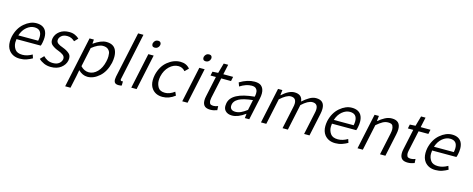

<svg xmlns="http://www.w3.org/2000/svg" viewBox="-41 -1692 6950 2820"><g transform="rotate(15 3434.5 -282.0)"><path d="M214 13Q107 13 49 -61Q10 -113 10 -192Q10 -228 18 -270Q49 -403 137.5 -478.5Q226 -554 319 -554Q420 -554 462 -487Q487 -445 487 -383Q487 -346 478 -301Q473 -273 464 -252H95Q91 -226 91 -203Q91 -145 123.5 -98.5Q156 -52 237 -52Q309 -52 384 -96L402 -42Q362 -19 316 -3Q270 13 214 13ZM409 -312Q416 -346 416 -373Q416 -488 306 -488Q246 -488 190 -442Q134 -396 107 -312Z M687 13Q629 13 581 -8Q533 -29 501 -61L554 -116Q582 -87 617 -69Q652 -51 703 -51Q759 -51 792.5 -77Q826 -103 834 -141L835 -155Q835 -188 805 -209.5Q775 -231 731 -247Q674 -267 633 -301Q601 -328 601 -374Q601 -388 604 -403Q618 -468 675 -511Q732 -554 820 -554Q869 -554 907.5 -536.5Q946 -519 971 -494L920 -441Q897 -462 870 -475.5Q843 -489 806 -489Q752 -489 722 -465Q683 -434 683 -393Q683 -364 709.5 -344.5Q736 -325 781 -310Q785 -309 788 -307Q844 -287 885 -252Q916 -226 916 -178Q916 -163 913 -145Q899 -79 839.5 -33Q780 13 687 13Z M1046 232H965L1129 -540H1195L1190 -477H1193Q1302 -554 1383 -554Q1489 -554 1528 -480Q1551 -435 1551 -372Q1551 -329 1541 -279Q1508 -139 1422 -63Q1336 13 1243 13Q1168 13 1104 -50L1086 45ZM1245 -56Q1316 -56 1374 -115Q1432 -174 1455 -278Q1465 -321 1465 -357Q1465 -372 1461.5 -402Q1458 -432 1430.5 -458.5Q1403 -485 1349 -485Q1279 -485 1182 -407L1120 -115Q1175 -56 1245 -56Z M1715 13Q1668 13 1653 -16Q1645 -32 1645 -56Q1645 -75 1650 -99L1799 -796H1880Q1728 -85 1728 -77Q1728 -69 1732.5 -62Q1737 -55 1747 -55Q1752 -55 1766 -57L1765 6Q1749 13 1715 13Z M1989 0H1908L2023 -540H2104ZM2089 -656Q2063 -656 2051 -671Q2043 -682 2043 -698L2044 -713Q2062 -768 2113 -768Q2137 -768 2149 -753Q2158 -742 2158 -726L2157 -713Q2151 -686 2132 -671Q2113 -656 2089 -656Z M2384 13Q2277 13 2222 -61Q2184 -111 2184 -189Q2184 -226 2193 -270Q2225 -406 2316 -480Q2407 -554 2510 -554Q2601 -554 2654 -489L2600 -436Q2558 -485 2498 -485Q2423 -485 2361 -426Q2299 -367 2277 -270Q2270 -234 2270 -204Q2270 -151 2298.5 -103Q2327 -55 2405 -55Q2474 -55 2548 -110L2572 -56Q2483 13 2384 13Z M2764 0H2683L2798 -540H2879ZM2864 -656Q2838 -656 2826 -671Q2818 -682 2818 -698L2819 -713Q2837 -768 2888 -768Q2912 -768 2924 -753Q2933 -742 2933 -726L2932 -713Q2926 -686 2907 -671Q2888 -656 2864 -656Z M3114 13Q3057 13 3029 -9Q2994 -37 2994 -99Q2994 -128 3002 -163L3068 -473H2986L2999 -535L3085 -540L3128 -693H3196L3163 -540H3312L3298 -473H3149L3082 -160Q3077 -136 3077 -117Q3077 -97 3086.5 -75.5Q3096 -54 3145 -54Q3174 -54 3211 -69L3214 -7Q3159 13 3114 13Z M3441 13Q3374 13 3338 -26Q3312 -54 3312 -100Q3312 -118 3316 -139Q3346 -309 3694 -341Q3701 -369 3701 -394Q3701 -403 3699 -423.5Q3697 -444 3676.5 -465Q3656 -486 3610 -486Q3527 -486 3433 -426L3412 -483Q3528 -554 3637 -554Q3703 -554 3737 -527Q3783 -489 3783 -412Q3783 -376 3774 -335L3702 0H3635L3642 -66H3639Q3532 13 3441 13ZM3477 -53Q3518 -53 3559 -72Q3600 -91 3649 -128L3682 -286Q3537 -270 3472 -235Q3394 -192 3394 -120Q3394 -90 3414.5 -71.5Q3435 -53 3477 -53Z M4618 0H4536L4607 -333Q4616 -370 4616 -397Q4616 -483 4534 -483Q4468 -483 4373 -395L4289 0H4208L4279 -333Q4288 -369 4288 -397Q4288 -483 4205 -483Q4142 -483 4045 -395L3961 0H3880L3995 -540H4061L4052 -460H4055Q4158 -554 4243 -554Q4359 -554 4370 -449Q4423 -496 4473 -525Q4523 -554 4572 -554Q4701 -554 4701 -425Q4701 -389 4691 -343Z M5011 13Q4904 13 4846 -61Q4807 -113 4807 -192Q4807 -228 4815 -270Q4846 -403 4934.5 -478.5Q5023 -554 5116 -554Q5217 -554 5259 -487Q5284 -445 5284 -383Q5284 -346 5275 -301Q5270 -273 5261 -252H4892Q4888 -226 4888 -203Q4888 -145 4920.5 -98.5Q4953 -52 5034 -52Q5106 -52 5181 -96L5199 -42Q5159 -19 5113 -3Q5067 13 5011 13ZM5206 -312Q5213 -346 5213 -373Q5213 -488 5103 -488Q5043 -488 4987 -442Q4931 -396 4904 -312Z M5772 0H5690L5761 -333Q5769 -371 5769 -399Q5769 -428 5755.5 -455.5Q5742 -483 5686 -483Q5643 -483 5603.5 -461Q5564 -439 5513 -395L5429 0H5348L5463 -540H5529L5520 -461H5523Q5570 -500 5620 -527Q5670 -554 5725 -554Q5855 -554 5855 -425Q5855 -389 5845 -343Z M6115 13Q6058 13 6030 -9Q5995 -37 5995 -99Q5995 -128 6003 -163L6069 -473H5987L6000 -535L6086 -540L6129 -693H6197L6164 -540H6313L6299 -473H6150L6083 -160Q6078 -136 6078 -117Q6078 -97 6087.5 -75.5Q6097 -54 6146 -54Q6175 -54 6212 -69L6215 -7Q6160 13 6115 13Z M6534 13Q6427 13 6369 -61Q6330 -113 6330 -192Q6330 -228 6338 -270Q6369 -403 6457.5 -478.5Q6546 -554 6639 -554Q6740 -554 6782 -487Q6807 -445 6807 -383Q6807 -346 6798 -301Q6793 -273 6784 -252H6415Q6411 -226 6411 -203Q6411 -145 6443.5 -98.5Q6476 -52 6557 -52Q6629 -52 6704 -96L6722 -42Q6682 -19 6636 -3Q6590 13 6534 13ZM6729 -312Q6736 -346 6736 -373Q6736 -488 6626 -488Q6566 -488 6510 -442Q6454 -396 6427 -312Z"/></g></svg>

Font: l_WÎeÑOS 300W
Style: Regular
Weight: 300
Designer: R?O
Version: Version 2.00 June 21, 2023